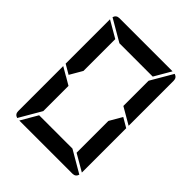

<svg xmlns="http://www.w3.org/2000/svg" viewBox="-262 -1170 1341 1341"><g transform="rotate(45 408.0 -500.0)"><path d="M647 -531 717 -490V-52L593 -124V-138V-144V-302V-396V-438ZM169 -469 99 -510V-948L223 -876V-698V-590V-562ZM223 -165 128 -2Q99 -11 99 -41V-486L159 -451L165 -448L223 -414V-384V-302ZM264 -876 101 -971Q110 -1000 140 -1000H346H470H665L593 -876H554H470H346ZM688 -998Q717 -989 717 -959V-514L593 -586V-698V-835ZM552 -124 715 -29Q706 0 676 0H470H346H151L223 -124H262H346H470Z"/></g></svg>

Font: DSEG14 Modern
Style: Bold
Weight: 700
Designer: Keshikan(Twitter:@keshinomi_88pro)
Version: Version 0.46